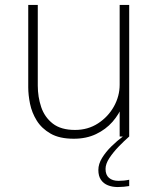

<svg xmlns="http://www.w3.org/2000/svg" viewBox="-20 -551 630 775"><path d="M278 9Q220 9 184 -11.8Q148 -32.5 128.2 -64.5Q108.5 -96.5 101.2 -132.2Q94 -168 94 -198.5Q94 -217.5 94 -238.2Q94 -259 94 -279V-531H132.5V-281Q132.5 -261.5 132.5 -242.2Q132.5 -223 132.5 -205.5Q132.5 -160 146.2 -119Q160 -78 193 -52.2Q226 -26.5 283 -26.5Q335 -26.5 375.8 -53Q416.5 -79.5 439.8 -121.2Q463 -163 463 -209L489 -198.5Q489 -163 475 -126.5Q461 -90 434 -59.2Q407 -28.5 367.8 -9.8Q328.5 9 278 9ZM463 0V-531H501.5V0ZM501.5 174.5V200Q492.5 201.5 479.8 202.8Q467 204 455.5 204Q433.5 204 415.8 197Q398 190 387.5 174.8Q377 159.5 377 135Q377 111 392 86.5Q407 62 430 39.5Q453 17 476 0H501.5Q481.5 17.5 459.2 40.5Q437 63.5 421.5 87Q406 110.5 406 131Q406 155 420 167Q434 179 458.5 179Q469 179 481 177.8Q493 176.5 501.5 174.5Z"/></svg>

Font: Epilogue ExtraLight
Style: Regular
Weight: 250
Designer: Tyler Finck
Foundry: Etcetera Type Co
Version: Version 2.112